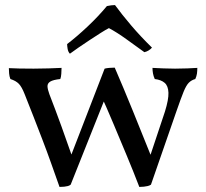

<svg xmlns="http://www.w3.org/2000/svg" viewBox="-20 -729 814 758"><path d="M215 9Q198 -39 181.5 -85.5Q165 -132 147.5 -177.5Q130 -223 112.5 -268Q95 -313 77 -358Q66 -386 54.5 -398Q43 -410 21 -417Q17 -427 16 -439Q15 -451 15 -460Q34 -459 57 -458.5Q80 -458 113 -458Q146 -458 172 -459Q198 -460 223 -461Q223 -451 222 -437.5Q221 -424 218 -417Q190 -414 178.5 -407Q167 -400 167.5 -388Q168 -376 175 -357Q198 -298 223 -229Q248 -160 268 -102L255 -101L393 -458Q400 -460 411.5 -461Q423 -462 433 -462Q466 -386 505 -290Q544 -194 582 -99H568L631 -288Q646 -336 645 -363Q644 -390 630 -402Q616 -414 591 -417Q586 -428 584 -439Q582 -450 582 -461Q601 -460 625 -459Q649 -458 671 -458Q698 -458 720 -459Q742 -460 759 -461Q759 -448 757.5 -438Q756 -428 751 -417Q736 -413 725.5 -402.5Q715 -392 704.5 -366Q694 -340 677 -291L576 0Q570 4 563 5.5Q556 7 548 8Q540 9 530 9Q507 -51 480.5 -114.5Q454 -178 428 -240Q402 -302 377 -357L408 -374L259 0Q254 4 248 5.5Q242 7 234 8Q226 9 215 9ZM256 -517Q249 -524 247 -536Q245 -548 245 -555Q283 -584 325.5 -624Q368 -664 402 -705Q410 -707 419 -708Q428 -709 434 -709Q461 -672 498 -628.5Q535 -585 580 -541Q575 -535 567 -530Q559 -525 550 -523Q518 -546 480 -573.5Q442 -601 410 -618Q398 -612 377.5 -599Q357 -586 333.5 -570.5Q310 -555 289 -540.5Q268 -526 256 -517Z"/></svg>

Font: Vollkorn
Style: Regular
Weight: 400
Designer: Friedrich Althausen
Foundry: Friedrich Althausen
Version: Version 4.104